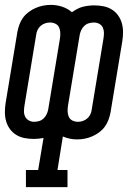

<svg xmlns="http://www.w3.org/2000/svg" viewBox="-24 -560 544 785"><path d="M82 205V135H132L154 4Q144 6 134 7Q124 8 114 8Q95 8 76.5 4.5Q58 1 42.5 -8.5Q27 -18 16.5 -32.5Q6 -47 1 -64.5Q-4 -82 -4 -101Q-4 -120 -1 -139L47 -429Q50 -445 55.5 -460Q61 -475 70.5 -488Q80 -501 93.5 -511Q107 -521 122 -527.5Q137 -534 152.5 -537Q168 -540 184 -540Q208 -540 230.5 -532.5Q253 -525 270 -510Q280 -517 291 -523Q302 -529 313.5 -532Q325 -535 337.5 -536.5Q350 -538 361 -538Q380 -538 398.5 -534.5Q417 -531 432.5 -521.5Q448 -512 458.5 -497.5Q469 -483 474 -465.5Q479 -448 479 -429Q479 -410 476 -391L428 -101Q425 -85 419.5 -70Q414 -55 404.5 -42Q395 -29 381.5 -19Q368 -9 353 -2.5Q338 4 322.5 7Q307 10 291 10Q276 10 261.5 7Q247 4 233 -2L211 135H252V205ZM115 -62Q126 -62 136 -65Q146 -68 154 -75.5Q162 -83 166.5 -92.5Q171 -102 173 -112L221 -402Q223 -414 222.5 -426Q222 -438 217.5 -448Q213 -458 202.5 -463Q192 -468 181 -468Q170 -468 160 -464.5Q150 -461 142 -454Q134 -447 129.5 -437.5Q125 -428 124 -418L76 -128Q74 -116 74 -104.5Q74 -93 79 -83Q84 -73 94 -67.5Q104 -62 115 -62ZM295 -62Q305 -62 315 -65.5Q325 -69 333 -76Q341 -83 345.5 -92.5Q350 -102 351 -112L399 -402Q401 -414 401 -425.5Q401 -437 396.5 -447Q392 -457 382 -462.5Q372 -468 360 -468Q350 -468 339.5 -465Q329 -462 321 -454.5Q313 -447 308.5 -437.5Q304 -428 302 -418L254 -128Q252 -116 252.5 -104Q253 -92 257.5 -82Q262 -72 272.5 -67Q283 -62 295 -62Z"/></svg>

Font: Iosevka Slab
Style: Italic
Weight: 400
Italic angle: -9°
Monospace: yes
Designer: Belleve Invis
Foundry: Belleve Invis
Version: Version 11.1.0; ttfautohint (v1.8.3)